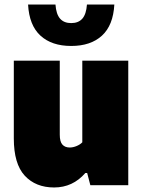

<svg xmlns="http://www.w3.org/2000/svg" viewBox="-20 -818 630 848"><path d="M41 -206.5V-550H244V-223Q244 -192.5 255.5 -179.5Q267 -166.5 288 -166.5Q302.5 -166.5 318.2 -173Q334 -179.5 343.5 -189.5V-550H546.5V0H379L365 -54H357Q301.5 10 219 10Q137.5 10 89.2 -42.2Q41 -94.5 41 -206.5ZM104 -798H225Q228 -755.5 245.2 -735.8Q262.5 -716 294.5 -716Q326.5 -716 343.8 -735.8Q361 -755.5 364 -798H485Q480 -706 430.2 -660.5Q380.5 -615 294.5 -615Q208.5 -615 158.8 -660.5Q109 -706 104 -798Z"/></svg>

Font: Encode Sans SemiCondensed Black
Style: Regular
Weight: 900
Width: 4
Designer: Multiple Designers
Foundry: Impallari Type
Version: Version 2.000